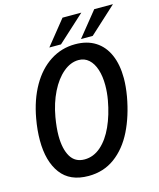

<svg xmlns="http://www.w3.org/2000/svg" viewBox="-132 -992 908 1099"><g transform="rotate(-15 322.0 -443.0)"><path d="M38 -255Q38 -315.5 50 -382Q69 -489 114.5 -568.8Q160 -648.5 227 -691.8Q294 -735 375 -735Q445 -735 494.2 -703.8Q543.5 -672.5 569 -614Q594.5 -555.5 594.5 -475Q594.5 -427.5 584.5 -369Q564.5 -257 521.8 -171Q479 -85 412 -35.8Q345 13.5 255.5 13.5Q145.5 13.5 91.8 -58.8Q38 -131 38 -255ZM473.5 -376.5Q481.5 -421.5 481.5 -464.5Q481.5 -517 468.5 -557.2Q455.5 -597.5 430.5 -620Q405.5 -642.5 370.5 -642.5Q323 -642.5 279.5 -606Q236 -569.5 204.2 -505.5Q172.5 -441.5 158.5 -361.5Q148 -299.5 148 -253.5Q148 -175 175 -129.5Q202 -84 258 -84Q311 -84 354.8 -122.2Q398.5 -160.5 428.5 -226.8Q458.5 -293 473.5 -376.5ZM533 -900.5H644L485 -755H415.5ZM345 -900.5H456.5L297 -755H228Z"/></g></svg>

Font: JuliaMono Medium
Style: Italic
Weight: 500
Italic angle: -9°
Monospace: yes
Designer: cormullion
Foundry: corm
Version: Version 0.054; ttfautohint (v1.8.4)